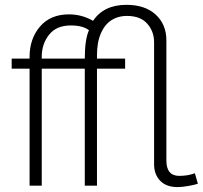

<svg xmlns="http://www.w3.org/2000/svg" viewBox="-20 -760 830 786"><path d="M707 5.9Q661.1 5.9 636 -19.8Q610.8 -45.4 610.8 -87.9V-586.9Q610.8 -631.3 582.8 -663.1Q554.7 -694.8 500 -694.8Q473.6 -694.8 452.4 -685.8Q431.2 -676.8 417.2 -661.6Q403.3 -646.5 394 -625.7Q384.8 -605 380.9 -582.3Q377 -559.6 377 -534.2V-520H492.2V-479H377V0H327.1V-479H150.9V0H101.1V-479H27.8V-520H101.1V-526.9Q101.1 -601.6 143.8 -651.4Q186.5 -701.2 262.2 -701.2Q315.4 -701.2 360.8 -674.8Q405.3 -740.2 497.1 -740.2Q574.2 -740.2 617.7 -700Q661.1 -659.7 661.1 -595.2V-103Q661.1 -40 713.9 -40Q749 -40 777.8 -50.8L790 -7.8Q777.3 -3.4 751.7 1.2Q726.1 5.9 707 5.9ZM150.9 -520H327.1Q327.1 -598.6 344.2 -636.2Q319.3 -655.8 270 -655.8Q210.9 -655.8 180.9 -617.9Q150.9 -580.1 150.9 -527.8Z"/></svg>

Font: Rawline Light
Style: Regular
Weight: 300
Designer: Matt McInerney, Pablo Impallari, Rodrigo Fuenzalida
Foundry: Matt McInerney, Pablo Impallari, Rodrigo Fuenzalida
Version: Version 4.020;PS 004.020;hotconv 1.0.88;makeotf.lib2.5.64775